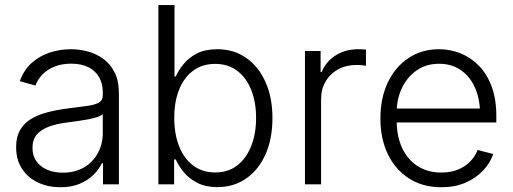

<svg xmlns="http://www.w3.org/2000/svg" viewBox="-20 -748 2082 779"><path d="M225.1 11.7Q175.8 11.7 135 -7.1Q94.2 -25.9 69.8 -62.5Q45.4 -99.1 45.4 -151.4Q45.4 -191.9 60.8 -219.2Q76.2 -246.6 104.2 -264.2Q132.3 -281.7 170.9 -292Q209.5 -302.2 255.4 -308.1Q301.3 -314 332.8 -318.1Q364.3 -322.3 380.6 -331.5Q397 -340.8 397 -361.3V-373Q397 -409.2 381.8 -435.3Q366.7 -461.4 338.1 -475.6Q309.6 -489.7 269 -489.7Q230 -489.7 200.4 -477.5Q170.9 -465.3 151.6 -445.1Q132.3 -424.8 124 -400.9L60.5 -418.5Q76.2 -463.4 107.7 -491.9Q139.2 -520.5 180.9 -534.4Q222.7 -548.3 267.6 -548.3Q301.3 -548.3 335.7 -539.3Q370.1 -530.3 398.9 -509.5Q427.7 -488.8 445.1 -454.1Q462.4 -419.4 462.4 -368.2V0H397.9V-85.9H393.6Q381.8 -61 359.4 -38.8Q336.9 -16.6 303.5 -2.4Q270 11.7 225.1 11.7ZM234.9 -47.4Q284.7 -47.4 321 -68.8Q357.4 -90.3 377.2 -127.2Q397 -164.1 397 -208V-284.7Q390.1 -278.3 374 -272.9Q357.9 -267.6 337.2 -263.7Q316.4 -259.8 294.7 -256.8Q272.9 -253.9 255.4 -251.5Q210 -246.1 177.7 -233.9Q145.5 -221.7 128.7 -201.2Q111.8 -180.7 111.8 -148.4Q111.8 -116.2 127.7 -93.8Q143.6 -71.3 171.4 -59.3Q199.2 -47.4 234.9 -47.4Z M861.8 11.2Q814.5 11.2 781 -5.9Q747.6 -22.9 726.1 -48.8Q704.6 -74.7 692.9 -101.1H686.5V0H622.6V-727.5H688V-437.5H692.9Q704.6 -463.4 725.6 -489Q746.6 -514.6 780 -531.5Q813.5 -548.3 861.3 -548.3Q928.2 -548.3 978.5 -513.4Q1028.8 -478.5 1057.1 -415.5Q1085.4 -352.5 1085.4 -269Q1085.4 -185.1 1057.4 -122.1Q1029.3 -59.1 979 -23.9Q928.7 11.2 861.8 11.2ZM853 -48.3Q905.8 -48.3 942.9 -77.1Q980 -106 999.5 -156.2Q1019 -206.5 1019 -269.5Q1019 -333 999.5 -382.6Q980 -432.1 942.9 -460.4Q905.8 -488.8 853 -488.8Q800.3 -488.8 763.2 -460.9Q726.1 -433.1 706.5 -383.8Q687 -334.5 687 -269.5Q687 -205.1 706.5 -155Q726.1 -105 763.4 -76.7Q800.8 -48.3 853 -48.3Z M1217.3 0V-541H1280.8V-455.6H1285.2Q1301.8 -497.6 1341.3 -522.9Q1380.9 -548.3 1432.1 -548.3Q1440.4 -548.3 1449.5 -547.9Q1458.5 -547.4 1464.8 -546.9V-481Q1460.9 -481.9 1450 -483.2Q1439 -484.4 1425.8 -484.4Q1384.8 -484.4 1352.3 -466.8Q1319.8 -449.2 1301.3 -418Q1282.7 -386.7 1282.7 -345.2V0Z M1770.5 11.7Q1694.8 11.7 1639.2 -24.2Q1583.5 -60.1 1553.5 -122.8Q1523.4 -185.5 1523.4 -267.6Q1523.4 -349.6 1553.2 -412.8Q1583 -476.1 1637 -512.2Q1690.9 -548.3 1761.2 -548.3Q1807.1 -548.3 1848.9 -531.5Q1890.6 -514.6 1923.3 -481Q1956.1 -447.3 1974.9 -396.5Q1993.7 -345.7 1993.7 -278.3V-251H1564.9V-307.6H1958L1927.7 -286.6Q1927.7 -345.2 1907.7 -391.1Q1887.7 -437 1850.3 -463.1Q1813 -489.3 1761.2 -489.3Q1709.5 -489.3 1670.9 -462.6Q1632.3 -436 1610.8 -391.1Q1589.4 -346.2 1589.4 -291.5V-259.3Q1589.4 -195.8 1611.3 -148.2Q1633.3 -100.6 1674.3 -74.2Q1715.3 -47.9 1770.5 -47.9Q1809.1 -47.9 1838.6 -60.1Q1868.2 -72.3 1888.2 -93.3Q1908.2 -114.3 1918 -139.6L1981 -123Q1968.8 -86.4 1939.9 -55.9Q1911.1 -25.4 1868.4 -6.8Q1825.7 11.7 1770.5 11.7Z"/></svg>

Font: Inter 17pt Light
Style: Regular
Weight: 300
Version: Version 4.001;git-66647c0bb